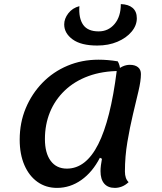

<svg xmlns="http://www.w3.org/2000/svg" viewBox="-20 -891 788 936"><path d="M258 25Q204 25 163 -4Q122 -33 99 -86Q76 -139 76 -210Q76 -293 105.5 -363.5Q135 -434 187 -487.5Q239 -541 309 -570.5Q379 -600 460 -600Q506 -600 554 -592Q560 -582 563 -570Q566 -558 566 -545Q479 -545 411 -520Q343 -495 295.5 -449.5Q248 -404 223.5 -344Q199 -284 199 -213Q199 -145 227 -107Q255 -69 306 -69Q399 -69 459 -188Q519 -307 549 -545Q560 -559 577.5 -567Q595 -575 613 -575Q638 -575 652.5 -563.5Q667 -552 667 -530Q667 -497 655 -446.5Q643 -396 628 -333Q613 -270 601 -199Q589 -128 589 -55Q589 -20 607 -3Q591 12 574 18.5Q557 25 540 25Q506 25 488 4Q470 -17 470 -57Q470 -70 472 -85.5Q474 -101 477 -117L467 -122Q431 -52 376.5 -13.5Q322 25 258 25ZM454 -669Q375 -669 334 -699Q293 -729 293 -772Q293 -800 313 -826Q333 -852 367 -861Q363 -802 385.5 -770Q408 -738 461 -738Q508 -738 538.5 -774Q569 -810 569 -871Q606 -870 626.5 -852.5Q647 -835 647 -802Q647 -767 621.5 -736.5Q596 -706 552.5 -687.5Q509 -669 454 -669Z"/></svg>

Font: Lemonada
Style: Regular
Weight: 400
Designer: Mohamed Gaber (Arabic), Eduardo Tunni (Latin)
Foundry: Kief Type Foundry
Version: Version 4.005